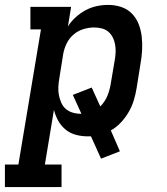

<svg xmlns="http://www.w3.org/2000/svg" viewBox="-63 -548 683 783"><path d="M-43 215V123H12L104 -428H61V-520H227L214 -440Q227 -461 246 -478Q265 -495 286.5 -506.5Q308 -518 331.5 -523Q355 -528 378 -528Q406 -528 431.5 -519.5Q457 -511 475 -492.5Q493 -474 502.5 -449.5Q512 -425 515 -398Q518 -371 516.5 -343.5Q515 -316 510 -288L494 -188Q490 -163 482.5 -138.5Q475 -114 462 -91.5Q449 -69 430.5 -49Q412 -29 389 -16L426 69L349 99L308 8H294Q269 8 245.5 1.5Q222 -5 204 -20Q186 -35 174.5 -55.5Q163 -76 157 -100L120 123H188V215ZM266 -84H269L234 -161L311 -191L346 -114Q355 -123 362.5 -134Q370 -145 374.5 -156Q379 -167 382.5 -179Q386 -191 388 -203L405 -303Q408 -319 408.5 -335Q409 -351 406.5 -366Q404 -381 397 -395Q390 -409 379 -418.5Q368 -428 352.5 -432Q337 -436 321 -436Q300 -436 278 -429.5Q256 -423 238 -408Q220 -393 209.5 -372Q199 -351 195 -329L179 -229Q176 -212 175 -194.5Q174 -177 177 -161Q180 -145 186.5 -130Q193 -115 204.5 -104.5Q216 -94 232.5 -89Q249 -84 266 -84Z"/></svg>

Font: Iosevka Etoile Semibold
Style: Italic
Weight: 600
Italic angle: -9°
Designer: Belleve Invis
Foundry: Belleve Invis
Version: Version 22.1.2; ttfautohint (v1.8.4)